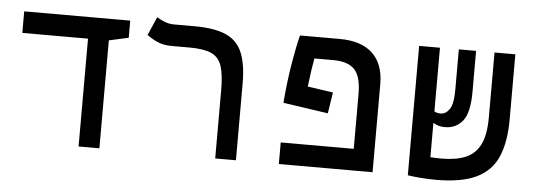

<svg xmlns="http://www.w3.org/2000/svg" viewBox="-44 -735 2433 866"><g transform="rotate(5 1172.0 -301.5)"><path d="M333.5 0V-488.3H36.1V-585.9H516.1V-508.3L427.7 -488.8V0Z M1045.9 -347.7V0H952.1V-310.1Q952.1 -380.9 939 -419.4Q925.8 -458 891.6 -473.1Q857.4 -488.3 793.5 -488.3H710.4Q674.3 -488.3 647 -500.7Q619.6 -513.2 599.6 -528.3L636.2 -611.8Q647.5 -604 669.2 -595Q690.9 -585.9 714.4 -585.9H809.1Q898.4 -585.9 950.2 -562.7Q1002 -539.6 1023.9 -487.3Q1045.9 -435.1 1045.9 -347.7Z M1455.1 -342.8 1440.4 -247.1 1236.8 -276.9Q1244.6 -373 1257.8 -452.4Q1271 -531.7 1284.7 -585.9H1464.4Q1562 -585.9 1613.3 -538.1Q1664.6 -490.2 1664.6 -398.9V0H1240.2V-97.7H1570.8V-345.7Q1570.8 -424.8 1540.8 -456.5Q1510.7 -488.3 1444.3 -488.3H1358.4Q1354 -464.8 1349.4 -433.3Q1344.7 -401.9 1339.8 -359.4Z M1951.7 9.3Q1917.5 9.3 1881.8 6.3Q1846.2 3.4 1824.7 0V-0.5H1824.2V-585.9H1918.5V-297.9Q1929.2 -290.5 1946.8 -290.5Q1970.2 -290.5 1987.1 -314.5Q2003.9 -338.4 2003.9 -403.3V-585.9H2082V-399.9Q2082 -305.7 2051.8 -268.3Q2021.5 -231 1971.7 -231Q1954.1 -231 1941.4 -235.1Q1928.7 -239.3 1918.5 -246.1V-90.3Q1931.6 -89.4 1944.8 -88.9Q1958 -88.4 1969.2 -88.4Q2034.7 -88.4 2078.1 -106.7Q2121.6 -125 2143.6 -169.4Q2165.5 -213.9 2165.5 -292V-585.9H2259.8V-291.5Q2259.8 -189 2231.2 -122.3Q2202.6 -55.7 2135.3 -23.2Q2067.9 9.3 1951.7 9.3Z"/></g></svg>

Font: CaskaydiaMono NF
Style: Regular
Weight: 400
Designer: Aaron Bell
Foundry: Saja Typeworks
Version: Version 2111.001; ttfautohint (v1.8.4);Nerd Fonts 3.1.1